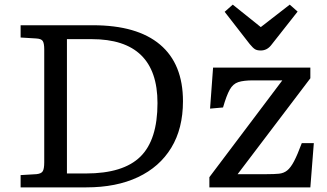

<svg xmlns="http://www.w3.org/2000/svg" viewBox="-20 -809 1411 829"><path d="M69 0V-53L137 -57Q158 -59 164.5 -69.5Q171 -80 171 -108V-596Q171 -622 164.5 -632Q158 -642 135 -643L69 -647V-700H381Q572 -700 671 -616.5Q770 -533 770 -372Q770 -254 719.5 -171Q669 -88 575.5 -44Q482 0 353 0ZM351 -60Q512 -60 586 -132.5Q660 -205 660 -364Q660 -640 376 -640H269V-60ZM884 0V-44L1199 -462H1073Q1032 -462 1009 -454.5Q986 -447 972 -422Q958 -397 943 -345L887 -340L900 -517H1320V-471L1006 -57H1132Q1164 -57 1184.5 -59Q1205 -61 1220 -73Q1235 -85 1249.5 -112.5Q1264 -140 1283 -191H1335L1320 0ZM1106 -591Q1090 -591 1081 -596.5Q1072 -602 1058 -619L950 -758L985 -789L1106 -692L1231 -789L1265 -759L1150 -613Q1132 -591 1106 -591Z"/></svg>

Font: Literata 7pt
Style: Regular
Weight: 400
Designer: Latin by Veronika Burian and Jose Scaglione. Greek by Irene Vlachou. Cyrillic by Vera Evstafieva.
Foundry: TypeTogether
Version: Version 3.002